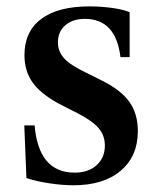

<svg xmlns="http://www.w3.org/2000/svg" viewBox="-20 -554 485 585"><path d="M204 10.5Q170.5 10.5 130.2 4.5Q90 -1.5 60.5 -11.5L54 -172H85.5Q97.5 -28 207.5 -28Q249.5 -28 274.5 -50.8Q299.5 -73.5 299.5 -110.5Q299.5 -141 280.8 -163.2Q262 -185.5 215.5 -209.5L172 -231.5Q109.5 -263 82 -299Q54.5 -335 54.5 -386Q54.5 -458 105.5 -496.2Q156.5 -534.5 252.5 -534.5Q288.5 -534.5 322 -529.8Q355.5 -525 375 -517V-380H347Q333 -496.5 238.5 -496.5Q201.5 -496.5 179 -477Q156.5 -457.5 156.5 -425Q156.5 -396.5 176.2 -375.5Q196 -354.5 243.5 -332L289.5 -309Q347.5 -280.5 373.8 -244.2Q400 -208 400 -154.5Q400 -78 347.8 -33.8Q295.5 10.5 204 10.5Z"/></svg>

Font: Libre Caslon Text Medium
Style: Regular
Weight: 500
Designer: Pablo Impallari, Rodrigo Fuenzalida, Katja Schimmel
Foundry: Pablo Impallari, Rodrigo Fuenzalida
Version: Version 2.000